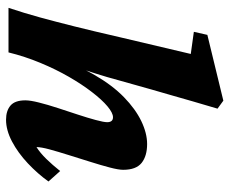

<svg xmlns="http://www.w3.org/2000/svg" viewBox="-80 -643 730 610"><g transform="rotate(90 285.0 -338.0)"><path d="M234.4 -347.7Q225.6 -314.5 214.4 -279.3Q203.1 -244.1 191.9 -210Q180.7 -175.8 170.9 -145.5H164.1Q186.5 -218.8 218.8 -274.4Q251 -330.1 288.6 -366.7Q326.2 -403.3 364.7 -421.9Q403.3 -440.4 437.5 -440.4Q475.6 -440.4 497.6 -422.9Q519.5 -405.3 519.5 -364.3Q519.5 -349.6 512.2 -321.8Q504.9 -293.9 494.1 -259.8Q483.4 -225.6 472.7 -191.4Q461.9 -157.2 454.6 -130.4Q447.3 -103.5 447.3 -88.9Q465.8 -100.6 484.9 -120.1Q503.9 -139.6 523.4 -164.1L556.6 -127Q532.2 -92.8 499 -61.5Q465.8 -30.3 429.7 -11.2Q393.6 7.8 360.4 7.8Q332 7.8 315.4 -6.3Q298.8 -20.5 298.8 -53.7Q298.8 -69.3 305.7 -96.7Q312.5 -124 323.2 -156.7Q334 -189.5 344.2 -220.7Q354.5 -252 361.3 -277.3Q368.2 -302.7 368.2 -313.5Q368.2 -332 352.5 -332Q338.9 -332 317.9 -314.5Q296.9 -296.9 272.5 -265.1Q248 -233.4 224.1 -191.9Q200.2 -150.4 179.7 -101.1Q159.2 -51.8 146.5 0H4.9Q21.5 -49.8 35.2 -99.6Q48.8 -149.4 64 -210Q79.1 -270.5 97.7 -351.6L151.4 -579.1L81.1 -588.9L90.8 -631.8L299.8 -682.6L325.2 -664.1Q312.5 -621.1 302.2 -585.9Q292 -550.8 283.2 -519.5Q274.4 -488.3 264.6 -455.1Z"/></g></svg>

Font: Crimson Pro ExtraBold
Style: Italic
Weight: 800
Italic angle: -12°
Designer: Jacques Le Bailly
Foundry: Baron von Fonthausen
Version: Version 1.003